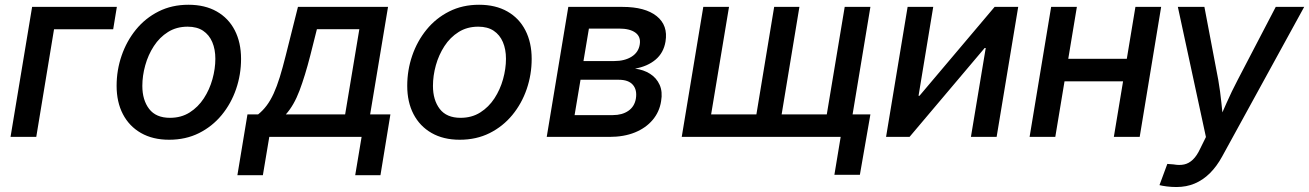

<svg xmlns="http://www.w3.org/2000/svg" viewBox="-20 -564 5393 791"><path d="M461.4 -535.6 446.3 -443.4H202.6L129.4 0H23.4L112.3 -535.6Z M676.8 11.7Q609.4 11.7 560.8 -16.1Q512.2 -43.9 486.3 -93.8Q460.4 -143.6 460.4 -210.4Q460.4 -274.9 481 -334.7Q501.5 -394.5 540 -441.9Q578.6 -489.3 633.3 -516.8Q688 -544.4 756.3 -544.4Q824.2 -544.4 872.8 -516.8Q921.4 -489.3 947.3 -439Q973.1 -388.7 973.1 -321.3Q973.1 -256.8 952.6 -197Q932.1 -137.2 893.3 -90.1Q854.5 -43 799.8 -15.6Q745.1 11.7 676.8 11.7ZM680.2 -78.6Q726.6 -78.6 761.5 -100.8Q796.4 -123 819.8 -158.9Q843.3 -194.8 855.2 -237.8Q867.2 -280.8 867.2 -321.8Q867.2 -360.8 854.5 -390.6Q841.8 -420.4 816.7 -437.3Q791.5 -454.1 752.9 -454.1Q707 -454.1 672.1 -432.1Q637.2 -410.2 613.8 -374Q590.3 -337.9 578.4 -294.9Q566.4 -252 566.4 -210Q566.4 -151.9 594.5 -115.2Q622.6 -78.6 680.2 -78.6Z M958 157.7 999.5 -92.8H1043.5Q1063 -108.4 1078.6 -129.2Q1094.2 -149.9 1107.4 -178.7Q1120.6 -207.5 1132.6 -246.1Q1144.5 -284.7 1157.2 -335.4L1207.5 -535.6H1578.6L1504.9 -92.8H1588.4L1547.4 157.7H1443.4L1469.7 0H1089.4L1063 157.7ZM1157.7 -92.8H1401.9L1460.4 -443.8H1285.6L1258.3 -335.4Q1236.8 -251.5 1213.9 -190.7Q1190.9 -129.9 1157.7 -92.8Z M1874 11.7Q1806.6 11.7 1758.1 -16.1Q1709.5 -43.9 1683.6 -93.8Q1657.7 -143.6 1657.7 -210.4Q1657.7 -274.9 1678.2 -334.7Q1698.7 -394.5 1737.3 -441.9Q1775.9 -489.3 1830.6 -516.8Q1885.3 -544.4 1953.6 -544.4Q2021.5 -544.4 2070.1 -516.8Q2118.7 -489.3 2144.5 -439Q2170.4 -388.7 2170.4 -321.3Q2170.4 -256.8 2149.9 -197Q2129.4 -137.2 2090.6 -90.1Q2051.8 -43 1997.1 -15.6Q1942.4 11.7 1874 11.7ZM1877.4 -78.6Q1923.8 -78.6 1958.7 -100.8Q1993.7 -123 2017.1 -158.9Q2040.5 -194.8 2052.5 -237.8Q2064.5 -280.8 2064.5 -321.8Q2064.5 -360.8 2051.8 -390.6Q2039.1 -420.4 2013.9 -437.3Q1988.8 -454.1 1950.2 -454.1Q1904.3 -454.1 1869.4 -432.1Q1834.5 -410.2 1811 -374Q1787.6 -337.9 1775.6 -294.9Q1763.7 -252 1763.7 -210Q1763.7 -151.9 1791.7 -115.2Q1819.8 -78.6 1877.4 -78.6Z M2232.4 0 2321.3 -535.6H2544.4Q2637.7 -535.6 2685.3 -497.6Q2732.9 -459.5 2721.7 -392.6Q2713.9 -346.2 2680.9 -318.4Q2647.9 -290.5 2596.2 -281.2Q2631.3 -276.9 2658 -260Q2684.6 -243.2 2697.5 -214.6Q2710.4 -186 2703.6 -147Q2696.8 -103 2668.7 -69.8Q2640.6 -36.6 2595.5 -18.3Q2550.3 0 2490.7 0ZM2347.2 -89.8H2504.9Q2543 -89.8 2568.4 -107.2Q2593.8 -124.5 2599.6 -157.2Q2605.5 -193.4 2587.4 -214.4Q2569.3 -235.4 2529.3 -235.4H2371.6ZM2383.8 -312.5H2510.3Q2553.7 -312.5 2582.3 -330.6Q2610.8 -348.6 2615.7 -381.3Q2620.6 -412.6 2597.9 -429.4Q2575.2 -446.3 2529.8 -446.3H2406.2Z M2877.4 -535.6H2983.4L2909.7 -92.8H3096.2L3169.4 -535.6H3273.4L3200.2 -92.8H3386.2L3460 -535.6H3565.9L3477.1 0H2788.6ZM3417.5 156.2 3443.4 0H3405.3L3420.4 -92.8H3565.9L3522.5 156.2Z M4085.9 0H3980L4041 -366.2H4036.6L3727.1 0H3630.4L3719.2 -535.6H3824.7L3764.2 -169.4H3768.1L4077.6 -535.6H4174.8Z M4648.9 -321.8 4633.3 -229H4338.4L4353.5 -321.8ZM4416.5 -535.6 4327.6 0H4221.7L4310.5 -535.6ZM4763.7 -535.6 4675.3 0H4568.8L4657.7 -535.6Z M4756.8 198.7 4789.1 111.3 4814.9 113.3Q4838.9 117.7 4858.4 113.5Q4877.9 109.4 4894.5 93.5Q4911.1 77.6 4924.8 47.9L4948.2 0.5L4832.5 -535.6H4941.9L4999 -234.9Q5007.3 -187 5012 -139.6Q5016.6 -92.3 5022.5 -44.9H4991.2Q5012.2 -92.3 5033.2 -139.9Q5054.2 -187.5 5079.1 -234.9L5235.8 -535.6H5353L5015.1 80.6Q4992.7 121.6 4964.4 149.7Q4936 177.7 4901.9 192.1Q4867.7 206.5 4826.7 206.5Q4805.7 206.5 4787.1 204.1Q4768.6 201.7 4756.8 198.7Z"/></svg>

Font: Inter 20pt Medium
Style: Italic
Weight: 500
Italic angle: -9.3988°
Version: Version 4.001;git-66647c0bb